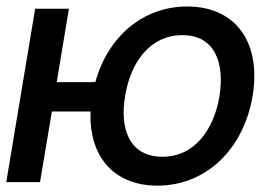

<svg xmlns="http://www.w3.org/2000/svg" viewBox="-30 -573 869 604"><path d="M186.8 -545.5H80.6L-10.3 0H95.9L133.2 -222.3H255C248.9 -81.3 328.1 11 465.2 11C617.9 11 736.2 -103 764.6 -270.6C792.6 -439.6 711.6 -552.6 558.9 -552.6C420.5 -552.6 309.7 -458.8 269.9 -314.6H148.4ZM363.6 -270.6C380 -375 440.7 -462.4 543.7 -462.4C646.7 -462.4 676.8 -374.6 660.5 -270.6C643.1 -166.9 583.5 -79.9 480.8 -79.9C377.8 -79.9 345.9 -166.5 363.6 -270.6Z"/></svg>

Font: Margiela Sans Medium
Style: Italic
Weight: 500
Italic angle: -9.39999°
Designer: Stefan Endress, Andreas Faust
Version: Version 1.100;FEAKit 1.0